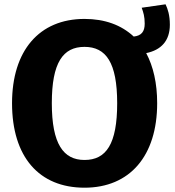

<svg xmlns="http://www.w3.org/2000/svg" viewBox="-20 -855 812 893"><path d="M770 -740C770 -785 760 -814 750 -835L639 -819C647 -797 653 -778 653 -745C653 -708 638 -689 602 -685C544 -739 467 -767 373 -767C162 -767 36 -619 36 -375C36 -125 162 18 373 18C584 18 711 -130 711 -375C711 -468 693 -546 660 -608C729 -622 770 -665 770 -740ZM373 -111C275 -111 221 -185 221 -375C221 -564 273 -637 373 -637C473 -637 525 -564 525 -375C525 -185 474 -111 373 -111Z"/></svg>

Font: Glow Sans SC Normal ExtraBold
Style: Regular
Weight: 800
Designer: Ryoko NISHIZUKA (kana, bopomofo & ideographs); Paul D. Hunt (Latin, Greek & Cyrillic); Sandoll Communications, Soo-young
Version: Version 0.93